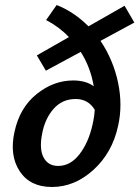

<svg xmlns="http://www.w3.org/2000/svg" viewBox="-20 -739 556 766"><path d="M516 -649 381 -576Q432 -500 451 -409.5Q470 -319 451 -236Q428 -130 353 -61.5Q278 7 187 7Q100 7 58.5 -56Q17 -119 38 -214Q59 -310 126.5 -364Q194 -418 272 -418Q322 -418 354 -395Q341 -471 302 -532L163 -457L127 -518L255 -591Q216 -632 164 -659L206 -719Q275 -692 333 -634L477 -716ZM212 -77Q261 -77 297 -123.5Q333 -170 349 -241Q356 -271 358 -301Q332 -344 282 -344Q228 -344 193.5 -304.5Q159 -265 148 -205Q136 -144 154 -110.5Q172 -77 212 -77Z"/></svg>

Font: EauTest
Style: Bold Italic
Weight: 700
Italic angle: -12°
Designer: Christian Thalmann (Catharsis Fonts)
Version: Version 0.001;PS 000.001;hotconv 1.0.88;makeotf.lib2.5.64775